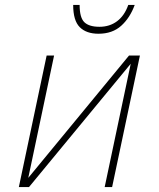

<svg xmlns="http://www.w3.org/2000/svg" viewBox="-20 -754 640 774"><path d="M56 0 168 -530H198L94 -37L500 -530H544L432 0H402L507 -497L97 0ZM377 -618Q328 -618 301.5 -644.5Q275 -671 275 -734H301Q301 -683 320 -664.5Q339 -646 381 -646Q422 -646 452 -668.5Q482 -691 497 -734H523Q504 -682 468.5 -650Q433 -618 377 -618Z"/></svg>

Font: Geist Mono Thin
Style: Italic
Weight: 100
Italic angle: -12°
Monospace: yes
Designer: Basement.studio, Andrés Briganti, Mateo Zaragoza
Foundry: Basement.studio, Vercel, Andrés Briganti, Guido Ferreyra, Mateo Zaragoza
Version: Version 1.500; ttfautohint (v1.8.4.7-5d5b)